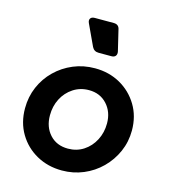

<svg xmlns="http://www.w3.org/2000/svg" viewBox="-120 -908 896 1016"><g transform="rotate(15 328.0 -400.5)"><path d="M313 12Q236 12 174 -22.5Q112 -57 76 -117.5Q40 -178 40 -256Q40 -319 63.5 -373.5Q87 -428 129 -469Q171 -510 226 -533Q281 -556 344 -556Q421 -556 482.5 -521.5Q544 -487 580.5 -426.5Q617 -366 617 -288Q617 -226 593 -171.5Q569 -117 527 -75.5Q485 -34 430 -11Q375 12 313 12ZM314 -108Q362 -108 399.5 -132.5Q437 -157 458.5 -198.5Q480 -240 480 -290Q480 -353 442 -394.5Q404 -436 343 -436Q295 -436 257 -411Q219 -386 198 -345Q177 -304 177 -254Q177 -190 214.5 -149Q252 -108 314 -108ZM340 -640Q315 -640 304 -662L250 -778Q243 -793 249.5 -803Q256 -813 273 -813H377Q405 -813 410 -786L437 -673Q440 -658 433 -649Q426 -640 410 -640Z"/></g></svg>

Font: Pitagon Sans Text Bold
Style: Italic
Weight: 700
Italic angle: -8°
Designer: Travis Tran
Foundry: Pitagon
Version: Version 1.001; ttfautohint (v1.8.4.7-5d5b);gftools[0.9.26]